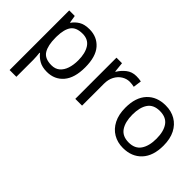

<svg xmlns="http://www.w3.org/2000/svg" viewBox="-67 -1037 1767 1767"><g transform="rotate(45 816.5 -153.0)"><path d="M340 -546Q439 -546 499.5 -477Q560 -408 560 -269Q560 -132 499.5 -61Q439 10 339 10Q277 10 236.5 -13.5Q196 -37 173 -68H167Q169 -51 171 -25Q173 1 173 20V240H85V-536H157L169 -463H173Q197 -498 236 -522Q275 -546 340 -546ZM324 -472Q242 -472 208.5 -426Q175 -380 173 -286V-269Q173 -170 205.5 -116.5Q238 -63 326 -63Q375 -63 406.5 -90Q438 -117 453.5 -163.5Q469 -210 469 -270Q469 -362 433.5 -417Q398 -472 324 -472Z M950 -546Q965 -546 982.5 -544.5Q1000 -543 1013 -540L1002 -459Q989 -462 973.5 -464Q958 -466 944 -466Q903 -466 867 -443.5Q831 -421 809.5 -380.5Q788 -340 788 -286V0H700V-536H772L782 -438H786Q812 -482 853 -514Q894 -546 950 -546Z M1579 -269Q1579 -136 1511.5 -63Q1444 10 1329 10Q1258 10 1202.5 -22.5Q1147 -55 1115 -117.5Q1083 -180 1083 -269Q1083 -402 1150 -474Q1217 -546 1332 -546Q1405 -546 1460.5 -513.5Q1516 -481 1547.5 -419.5Q1579 -358 1579 -269ZM1174 -269Q1174 -174 1211.5 -118.5Q1249 -63 1331 -63Q1412 -63 1450 -118.5Q1488 -174 1488 -269Q1488 -364 1450 -418Q1412 -472 1330 -472Q1248 -472 1211 -418Q1174 -364 1174 -269Z"/></g></svg>

Font: Noto Sans Soyombo
Style: Regular
Weight: 400
Designer: Monotype Design Team
Foundry: Monotype Imaging Inc.
Version: Version 2.001; ttfautohint (v1.8.4.7-5d5b)